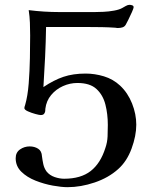

<svg xmlns="http://www.w3.org/2000/svg" viewBox="-20 -774 630 796"><path d="M545 -257Q545 -211 525.5 -158Q506 -105 470 -73Q430 -37 372.5 -17.5Q315 2 260 2Q235 2 199 -4.5Q163 -11 127.5 -25Q92 -39 68.5 -62Q45 -85 45 -118Q45 -142 63 -154.5Q81 -167 103 -167Q123 -167 138 -157.5Q153 -148 154 -126Q156 -110 159.5 -93.5Q163 -77 173 -63Q186 -47 206.5 -40Q227 -33 246 -33Q315 -33 356 -65Q397 -97 417 -161Q425 -184 426 -208.5Q427 -233 427 -256Q427 -301 417 -340.5Q407 -380 380 -405Q353 -430 301 -430Q270 -430 241 -417Q212 -404 192 -380Q172 -356 168 -323Q168 -318 167.5 -313.5Q167 -309 164 -304Q160 -297 149 -297Q143 -297 126.5 -301.5Q110 -306 95.5 -312.5Q81 -319 81 -326Q81 -329 82 -332Q83 -335 84 -338Q95 -376 99 -428Q103 -480 104 -533Q105 -586 105 -627Q105 -653 104 -679.5Q103 -706 99 -732Q131 -728 162.5 -726Q194 -724 226 -724H373Q387 -724 409 -725Q431 -726 453 -730Q475 -734 487 -741Q494 -745 502 -749.5Q510 -754 517 -754Q522 -754 528 -752Q534 -750 534 -744Q534 -740 527 -724Q520 -708 512 -692Q504 -676 501 -671Q496 -663 487.5 -660.5Q479 -658 471 -658Q468 -658 465 -658Q462 -658 459 -659Q431 -661 403 -661.5Q375 -662 347 -662H171Q170 -601 167 -538Q164 -475 160 -413Q203 -442 243 -455.5Q283 -469 335 -469Q373 -469 411 -457.5Q449 -446 478 -419Q510 -389 527.5 -345Q545 -301 545 -257Z"/></svg>

Font: Kaisei HarunoUmi Medium
Style: Regular
Weight: 500
Designer: Font-Kai, 金井和夫
Foundry: KAZUO KANAI
Version: Version 5.003